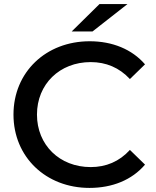

<svg xmlns="http://www.w3.org/2000/svg" viewBox="-20 -911 765 940"><path d="M418 9C530 9 626 -30 690 -105L616 -177C564 -120 499 -93 424 -93C272 -93 161 -201 161 -350C161 -499 272 -607 424 -607C499 -607 564 -580 616 -524L690 -596C626 -670 530 -709 419 -709C205 -709 46 -558 46 -350C46 -142 205 9 418 9ZM433 -757 604 -891H467L331 -757Z"/></svg>

Font: Montserrat-Alt1 SemBd
Style: Regular
Weight: 600
Designer: Differentunic
Foundry: Differentunic
Version: Version 7.222